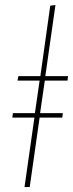

<svg xmlns="http://www.w3.org/2000/svg" viewBox="-20 -756 295 776"><path d="M252.9 -430.2H161.1L142.1 -298.8H233.9L231.9 -280.8H140.1L100.1 0H79.1L119.1 -280.8H29.8L32.2 -298.8H121.1L140.1 -430.2H50.8L54.2 -448.2H143.1L183.1 -732.9L204.1 -735.8L163.1 -448.2H254.9Z"/></svg>

Font: Fira Sans Compressed Thin
Style: Italic
Weight: 100
Width: 3
Italic angle: -8°
Designer: Carrois Corporate & Edenspiekermann AG
Foundry: Carrois Corporate GbR & Edenspiekermann AG
Version: Version 4.203;PS 004.203;hotconv 1.0.88;makeotf.lib2.5.64775